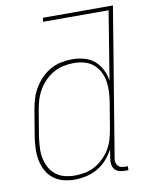

<svg xmlns="http://www.w3.org/2000/svg" viewBox="-84 -796 668 865"><g transform="rotate(-10 250.0 -363.5)"><path d="M188 8Q161 8 136 1.5Q111 -5 91 -20.5Q71 -36 59 -58.5Q47 -81 42 -106.5Q37 -132 38 -159Q39 -186 43 -213L63 -333Q67 -358 74.5 -382.5Q82 -407 95.5 -430Q109 -453 128 -472.5Q147 -492 170.5 -505Q194 -518 219.5 -523Q245 -528 270 -528Q298 -528 325 -520.5Q352 -513 371.5 -496Q391 -479 403 -455Q415 -431 419 -404L470 -717H170L173 -735H493L381 -56Q379 -47 380.5 -38Q382 -29 387.5 -22Q393 -15 401.5 -12.5Q410 -10 419 -10H433V8H416Q403 8 391 4.5Q379 1 371 -8Q363 -17 361 -30Q359 -43 361 -56L368 -100Q355 -75 336 -53.5Q317 -32 292.5 -18Q268 -4 241 2Q214 8 188 8ZM192 -10Q215 -10 238.5 -14.5Q262 -19 283.5 -31Q305 -43 323 -60.5Q341 -78 353.5 -99Q366 -120 372.5 -143Q379 -166 383 -189L403 -309Q407 -333 408 -357.5Q409 -382 405 -405Q401 -428 390 -448.5Q379 -469 361.5 -483.5Q344 -498 321 -504Q298 -510 273 -510Q250 -510 226.5 -505Q203 -500 182 -488.5Q161 -477 143 -459Q125 -441 112.5 -420Q100 -399 93 -376Q86 -353 82 -330L62 -210Q59 -186 57.5 -161.5Q56 -137 60.5 -114Q65 -91 75.5 -71Q86 -51 103.5 -36.5Q121 -22 144 -16Q167 -10 192 -10Z"/></g></svg>

Font: Iosevka Term Curly Thin
Style: Italic
Weight: 100
Italic angle: -9°
Designer: Belleve Invis
Foundry: Belleve Invis
Version: Version 32.3.0